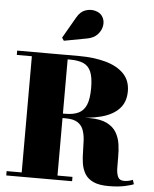

<svg xmlns="http://www.w3.org/2000/svg" viewBox="-66 -1085 920 1149"><g transform="rotate(5 394.5 -510.5)"><path d="M195.5 -382.5V-398.5H335Q383 -398.5 414 -413.5Q445 -428.5 460 -464.5Q475 -500.5 475 -565Q475 -629.5 460 -663.8Q445 -698 414 -711Q383 -724 335 -724H14.5V-750H385Q475.5 -750 545.5 -730.8Q615.5 -711.5 655.5 -670.8Q695.5 -630 695.5 -565Q695.5 -500 657.8 -459.8Q620 -419.5 550.2 -401Q480.5 -382.5 385 -382.5ZM14.5 0V-26H410V0ZM105 -14.5V-739H320V-14.5ZM630 10Q571.5 10 537.5 -6Q503.5 -22 487 -49.5Q470.5 -77 465.2 -110.8Q460 -144.5 459.8 -180.8Q459.5 -217 457.5 -250.8Q455.5 -284.5 445.5 -312Q435.5 -339.5 410.8 -355.5Q386 -371.5 340 -371.5H195.5V-385.5H480Q547 -385.5 585.8 -366Q624.5 -346.5 643 -314.8Q661.5 -283 667 -245Q672.5 -207 672 -169Q671.5 -131 672.5 -99.2Q673.5 -67.5 683 -48.2Q692.5 -29 719.5 -29Q735.5 -29 748.2 -32.2Q761 -35.5 771.5 -40L780 -14.5Q768 -8 727.5 1Q687 10 630 10ZM287.5 -833 275.5 -850.5 349 -978Q369.5 -1014.5 400.2 -1025Q431 -1035.5 459.5 -1027.8Q488 -1020 501.5 -1000.5Q518 -976.5 514.2 -946.2Q510.5 -916 488.2 -891.2Q466 -866.5 426.5 -859Z"/></g></svg>

Font: Bodoni Moda 9pt Black
Style: Regular
Weight: 900
Designer: Owen Earl
Foundry: indestructible type
Version: Version 2.005